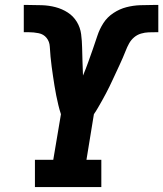

<svg xmlns="http://www.w3.org/2000/svg" viewBox="-20 -755 659 775"><path d="M121 0V-110H195L226 -294Q220 -312 215.5 -331Q211 -350 207 -369.5Q203 -389 200 -408.5Q197 -428 194 -447.5Q191 -467 188.5 -486.5Q186 -506 184 -526Q182 -546 181 -566.5Q180 -587 168 -602Q156 -617 136 -621Q116 -625 96 -625Q91 -625 86 -625Q81 -625 76 -625V-735Q80 -735 84 -735Q88 -735 92 -735Q121 -735 149.5 -734Q178 -733 204.5 -726Q231 -719 253.5 -704.5Q276 -690 290 -667Q304 -644 307.5 -617Q311 -590 311.5 -561.5Q312 -533 313 -505Q314 -477 315 -450Q326 -476 335.5 -502.5Q345 -529 354.5 -556Q364 -583 373 -610.5Q382 -638 397.5 -662Q413 -686 438 -702.5Q463 -719 490.5 -726Q518 -733 545.5 -734Q573 -735 600 -735Q605 -735 609.5 -735Q614 -735 619 -735V-625Q617 -625 614.5 -625Q612 -625 610 -625Q595 -625 580 -624.5Q565 -624 549.5 -619.5Q534 -615 521.5 -604.5Q509 -594 501 -579.5Q493 -565 487.5 -550.5Q482 -536 475.5 -521.5Q469 -507 462.5 -492.5Q456 -478 449 -463.5Q442 -449 435.5 -434.5Q429 -420 422 -406Q415 -392 407.5 -377.5Q400 -363 392 -349Q384 -335 376 -321Q368 -307 359 -294L329 -110H389V0Z"/></svg>

Font: Iosevka Curly Slab XBdExObl
Style: Regular
Weight: 800
Width: 7
Italic angle: -9°
Monospace: yes
Designer: Belleve Invis
Foundry: Belleve Invis
Version: Version 11.1.0; ttfautohint (v1.8.3)